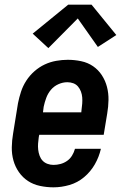

<svg xmlns="http://www.w3.org/2000/svg" viewBox="-20 -794 540 822"><path d="M209 8Q180 8 151.5 2Q123 -4 100 -19Q77 -34 61 -57Q45 -80 37.5 -107Q30 -134 30.5 -163.5Q31 -193 36 -222L57 -352Q62 -377 70 -401.5Q78 -426 92.5 -448.5Q107 -471 127.5 -489Q148 -507 171.5 -518Q195 -529 220.5 -533.5Q246 -538 270 -538Q299 -538 327.5 -532Q356 -526 378.5 -510.5Q401 -495 416 -472Q431 -449 438 -422Q445 -395 444.5 -366Q444 -337 439 -308L424 -217H148L146 -207Q144 -193 143 -179.5Q142 -166 143.5 -153Q145 -140 149.5 -127.5Q154 -115 162.5 -106Q171 -97 183.5 -92.5Q196 -88 209 -88Q224 -88 239 -92Q254 -96 267 -105Q280 -114 288.5 -128Q297 -142 301 -157H412Q404 -122 386 -90.5Q368 -59 340 -35.5Q312 -12 277.5 -2Q243 8 209 8ZM164 -313H328L329 -323Q331 -337 332 -350.5Q333 -364 332 -377Q331 -390 326.5 -402Q322 -414 314 -423.5Q306 -433 294 -437.5Q282 -442 268 -442Q249 -442 230 -433.5Q211 -425 198 -409.5Q185 -394 178 -375Q171 -356 167 -337ZM187 -588 120 -650 272 -774H372L478 -644L399 -593L313 -715Z"/></svg>

Font: Iosevka Curly Slab Oblique
Style: Bold
Weight: 700
Italic angle: -9°
Monospace: yes
Designer: Belleve Invis
Foundry: Belleve Invis
Version: Version 11.1.0; ttfautohint (v1.8.3)